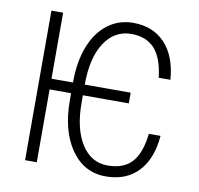

<svg xmlns="http://www.w3.org/2000/svg" viewBox="-81 -806 932 899"><g transform="rotate(10 385.5 -356.0)"><path d="M149.4 -397H251.5Q251.5 -495.6 279.8 -568.6Q308.1 -641.6 360.6 -681.4Q413.1 -721.2 481.9 -721.2Q576.2 -721.2 633.1 -660.6Q689.9 -600.1 698.7 -488.8H643.1Q632.3 -581.5 592.8 -625Q553.2 -668.5 481.9 -668.5Q401.9 -668.5 354.7 -596.4Q307.6 -524.4 307.6 -397H525.9V-346.2H307.6V-311.5Q307.6 -187.5 353.5 -115Q399.4 -42.5 478 -42.5Q554.7 -42.5 594 -86.4Q633.3 -130.4 643.1 -222.2H698.7Q689.9 -112.3 632.8 -51.5Q575.7 9.3 478 9.3Q375 9.3 313.2 -79.1Q251.5 -167.5 251.5 -314.9V-346.2H149.4V0H93.8V-710.9H149.4Z"/></g></svg>

Font: MAUL Condensed Light
Style: Light
Weight: 300
Designer: MAUL
Version: Version 2.137; 2017; ttfautohint (v1.8.3)